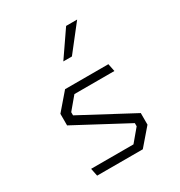

<svg xmlns="http://www.w3.org/2000/svg" viewBox="-185 -927 991 1056"><g transform="rotate(-30 310.0 -399.0)"><path d="M115 -49H384L449 -126.5V-146.5L120 -322V-395.5L210 -500H485L495 -451H241L176 -373.5V-353.5L505 -178V-104.5L415 0H125ZM459 -798.5H389L278 -637H332.5Z"/></g></svg>

Font: Monaspace Krypton Var
Style: Regular
Weight: 400
Designer: Riley Cran and the Lettermatic Team
Version: Version 1.101 (Monaspace Krypton Var)